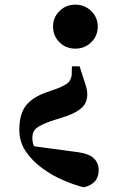

<svg xmlns="http://www.w3.org/2000/svg" viewBox="-20 -583 534 825"><path d="M304 -563Q344 -563 372 -535.5Q400 -508 400 -469Q400 -429 372 -401.5Q344 -374 304 -374Q263 -374 235.5 -401.5Q208 -429 208 -469Q208 -508 235.5 -535.5Q263 -563 304 -563ZM63 -25Q63 -90 89 -126Q115 -162 173 -184L227 -203Q261 -217 272.5 -227.5Q284 -238 288 -259L289 -298H322L335 -258Q344 -231 349.5 -212.5Q355 -194 355 -178Q355 -144 334.5 -123Q314 -102 269 -85L197 -62Q152 -46 135 -31Q118 -16 119 14Q120 40 135.5 62Q151 84 187 111L93 41L316 71Q364 78 384 98Q404 118 404 147Q404 178 388 196Q372 214 340 222Q300 212 252 191.5Q204 171 161 139.5Q118 108 90.5 67Q63 26 63 -25Z"/></svg>

Font: Noto Serif JP ExtraLight Black
Style: Regular
Weight: 900
Version: Version 2.003-H1;hotconv 1.1.1;makeotfexe 2.6.0